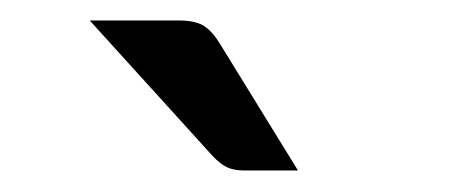

<svg xmlns="http://www.w3.org/2000/svg" viewBox="-20 -744 440 183"><path d="M150 -724.5Q166.5 -724.5 174.5 -719.2Q182.5 -714 189.5 -702.5L264 -581.5H213Q202.5 -581.5 196 -584.8Q189.5 -588 182.5 -595.5L65.5 -724.5Z"/></svg>

Font: Lato-Regular
Style: Regular
Weight: 400
Designer: Lukasz Dziedzic with Adam Twardoch and Botio Nikoltchev
Foundry: tyPoland Lukasz Dziedzic
Version: Version 2.015; 2015-08-06; http://www.latofonts.com/